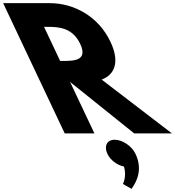

<svg xmlns="http://www.w3.org/2000/svg" viewBox="-350 -845 1109 1216"><path d="M-330 -825 60 0H248L93.9 -326L500 0H739L293.8 -341C379.7 -373 408.4 -456 349.8 -580C273.2 -742 118 -825 -35 -825ZM31 -459 -71.1 -675H-49.1C21.9 -675 109.3 -670 158 -567C206.6 -464 124 -459 53 -459ZM375.9 40C425.9 40 484.8 80 508.5 130C552.4 223 521.3 299 482.9 351L428.3 320C428.3 320 454 275 435.3 210C393 201 349.4 170 330.5 130C306.8 80 327.9 40 375.9 40Z"/></svg>

Font: Hussar
Style: BdOpOblFive
Weight: 700
Foundry: Cannot Into Space Fonts
Version: Version 2.00